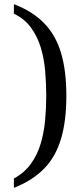

<svg xmlns="http://www.w3.org/2000/svg" viewBox="-20 -779 382 926"><path d="M47 127V82Q98 54 129 11Q160 -32 176 -85.5Q192 -139 197.5 -198Q203 -257 203 -317Q203 -376 198 -435.5Q193 -495 177 -548.5Q161 -602 130 -645Q99 -688 47 -713V-759Q138 -724 193.5 -666.5Q249 -609 274.5 -523.5Q300 -438 300 -317Q300 -196 274.5 -110Q249 -24 193.5 33.5Q138 91 47 127Z"/></svg>

Font: Noto Serif Gurmukhi
Style: Regular
Weight: 400
Designer: Vaibhav Singh and the Monotype Design Team
Foundry: Monotype Imaging Inc.
Version: Version 2.003